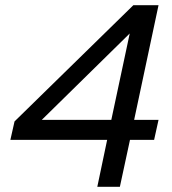

<svg xmlns="http://www.w3.org/2000/svg" viewBox="-20 -720 661 740"><path d="M591 -700 497 -258H591L574 -181H481L442 0H355L393 -181H20L36 -252L494 -700ZM141 -258H409L480 -591Z"/></svg>

Font: Rosa Sans
Style: Italic
Weight: 400
Italic angle: -12°
Designer: Pentagram / MCKL
Foundry: Pentagram / MCKL
Version: Version 1.005;September 16, 2019;FontCreator 11.5.0.2425 64-